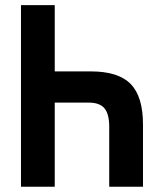

<svg xmlns="http://www.w3.org/2000/svg" viewBox="-20 -713 626 733"><path d="M397 0V-229.5Q397 -277.7 378.7 -299.5Q360.4 -321.3 318.8 -321.3H180.2V-440.4H327.1Q431.9 -440.4 478.9 -392.3Q525.9 -344.2 525.9 -237.8V0ZM60.1 0V-693.4H189V0Z"/></svg>

Font: Cascadia Code
Style: Regular
Weight: 400
Monospace: yes
Designer: Aaron Bell
Foundry: Saja Typeworks
Version: Version 2106.017